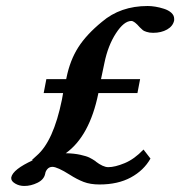

<svg xmlns="http://www.w3.org/2000/svg" viewBox="-20 -596 594 633"><path d="M304.2 -288.1Q275.4 -147 196.8 -90.8Q224.1 -90.3 244.9 -85.7Q265.6 -81.1 274.9 -76.4Q284.2 -71.8 295.9 -64H294.9Q319.8 -44.9 336.9 -44.9Q358.9 -44.9 390.9 -58.1Q422.9 -71.3 453.1 -103L476.1 -73.2Q454.1 -34.2 411.4 -11Q368.7 12.2 308.1 12.2Q277.8 12.2 255.6 3.7Q233.4 -4.9 210 -20Q168.9 -45.9 152.8 -45.9Q142.6 -45.9 136.2 -38.6Q129.9 -31.2 128.9 -22.9Q125 -3.9 103.5 6.6Q82 17.1 60.1 17.1Q43.5 17.1 30.3 9.3Q17.1 1.5 17.1 -7.8V-11.2Q22.5 -37.6 88.9 -67.9H84Q84.5 -67.9 86.2 -69.3Q87.9 -70.8 92.3 -75Q96.7 -79.1 101.1 -83Q156.2 -130.4 184.1 -267.1L188 -289.1H124L132.8 -335H198.2L199.2 -339.8Q210.9 -397.5 238 -439.9Q265.1 -482.4 315.9 -523.9Q377 -576.2 466.8 -576.2Q478.5 -576.2 492.2 -574Q505.9 -571.8 520.5 -567.1Q535.2 -562.5 544.7 -554Q554.2 -545.4 554.2 -534.2V-528.8Q550.3 -509.8 531 -498.8Q511.7 -487.8 484.9 -487.8Q472.2 -487.8 462.9 -491Q453.6 -494.1 450.9 -496.6Q448.2 -499 440.9 -505.9Q422.9 -526.9 413.1 -526.9Q388.7 -526.9 362.3 -486.3Q335.9 -445.8 324.2 -388.2L313 -335H441.9L433.1 -289.1H304.2Z"/></svg>

Font: Linux Libertine
Style: Bold Italic
Weight: 700
Italic angle: -11.5°
Designer: Philipp H. Poll
Foundry: Philipp H. Poll
Version: Version 4.0.5